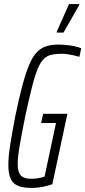

<svg xmlns="http://www.w3.org/2000/svg" viewBox="-20 -915 419 943"><path d="M135 8Q96 8 70.5 -1.5Q45 -11 33 -36Q21 -61 21 -105Q21 -146 30 -203Q39 -260 55 -344Q73 -432 89.5 -493.5Q106 -555 122.5 -595Q139 -635 159.5 -657Q180 -679 206 -687.5Q232 -696 266 -696Q285 -696 305.5 -694Q326 -692 345.5 -688Q365 -684 379 -678L370 -636Q357 -640 341 -643.5Q325 -647 310 -649Q295 -651 284 -651Q255 -651 234 -646.5Q213 -642 196.5 -627Q180 -612 166 -579Q152 -546 137.5 -489Q123 -432 104 -344Q87 -259 77 -202Q67 -145 67 -111Q67 -82 74 -66Q81 -50 96 -43.5Q111 -37 134 -37Q147 -37 159 -38.5Q171 -40 181.5 -42.5Q192 -45 199 -48L255 -311H182L192 -356H311L237 -10Q222 -5 203.5 -0.5Q185 4 167.5 6Q150 8 135 8ZM259 -755V-760L319 -895H369V-890L292 -755Z"/></svg>

Font: Saira UltraCondensed Light
Style: Italic
Weight: 300
Width: 1
Italic angle: -12°
Designer: Hector Gatti with collaboration of the Omnibus-Type team
Foundry: Omnibus-Type
Version: Version 1.101